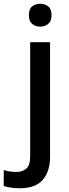

<svg xmlns="http://www.w3.org/2000/svg" viewBox="-78 -764 370 1024"><path d="M76 -683Q76 -716 93.5 -730Q111 -744 137 -744Q161 -744 179 -730Q197 -716 197 -683Q197 -651 179 -636.5Q161 -622 137 -622Q111 -622 93.5 -636.5Q76 -651 76 -683ZM26 240Q0 240 -21.5 236.5Q-43 233 -58 228V143Q-42 148 -26 150.5Q-10 153 10 153Q41 153 62 135.5Q83 118 83 69V-539H189V74Q189 149 150.5 194.5Q112 240 26 240Z"/></svg>

Font: Noto Sans Myanmar Medium
Style: Regular
Weight: 500
Designer: Monotype Design Team
Foundry: Monotype Imaging Inc.
Version: Version 2.107; ttfautohint (v1.8.4.7-5d5b)